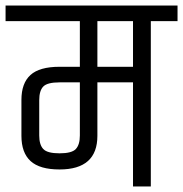

<svg xmlns="http://www.w3.org/2000/svg" viewBox="-44 -670 658 690"><path d="M434 0V-374H306V-182Q306 -61 170 -61Q99 -61 66 -91Q33 -121 33 -182V-311Q33 -371 65.5 -400.5Q98 -430 170 -430H243V-594H-24V-650H594V-594H498V0ZM306 -430H434V-594H306ZM243 -183V-374H170Q126 -374 111.5 -359Q97 -344 97 -310V-183Q97 -150 111.5 -134.5Q126 -119 170 -119Q214 -119 228.5 -134.5Q243 -150 243 -183Z"/></svg>

Font: Khand
Style: Regular
Weight: 400
Designer: Devanagari: Sanchit Sawaria, Jyotish Sonowal; Latin: Satya Rajpurohit
Foundry: Indian Type Foundry
Version: Version 1.100;PS 1.0;hotconv 1.0.78;makeotf.lib2.5.61930; tt